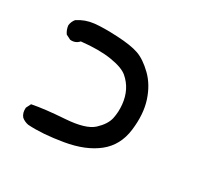

<svg xmlns="http://www.w3.org/2000/svg" viewBox="-101 -446 701 674"><g transform="rotate(30 250.0 -108.5)"><path d="M82 104.5Q66.4 101.6 54.7 91.8Q43 78.1 44.9 56.6L54.7 37.1Q103.5 27.3 184.1 22Q264.6 16.6 293.9 -10.7Q323.2 -38.1 329.1 -65.4Q335 -92.8 332 -122.1Q329.1 -151.4 317.4 -174.8Q305.7 -198.2 285.2 -215.8Q264.6 -233.4 215.3 -241.2Q166 -249 95.7 -241.2Q82 -225.6 60.5 -227.5L41 -237.3Q31.2 -251 29.3 -268.6Q31.2 -284.2 41 -295.9Q70.3 -315.4 105.5 -319.3Q140.6 -323.2 197.8 -320.3Q254.9 -317.4 285.2 -306.6Q315.4 -295.9 348.6 -263.7Q381.8 -231.4 398.4 -180.7Q415 -129.9 406.7 -63Q398.4 3.9 350.1 42.5Q301.8 81.1 221.2 94.7Q140.6 108.4 82 104.5Z"/></g></svg>

Font: NaikaiFont
Style: Regular
Weight: 400
Version: Version 1.67